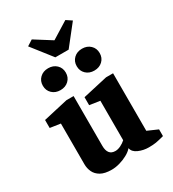

<svg xmlns="http://www.w3.org/2000/svg" viewBox="-222 -1057 1072 1188"><g transform="rotate(-30 314.0 -463.0)"><path d="M222 10Q172 10 143.5 -6.5Q115 -23 103 -49Q91 -75 91 -104V-395L17 -406V-463L193 -503H244V-147Q244 -114 257.5 -96.5Q271 -79 299 -79Q317 -79 337.5 -89Q358 -99 373 -113V-395L299 -406V-463L476 -503H526V-92L599 -60V-12Q562 -2 541 1.5Q520 5 489 5Q451 5 416.5 -10Q382 -25 377 -54Q362 -36 335.5 -21.5Q309 -7 279 1.5Q249 10 222 10ZM435 -575Q399 -575 376 -597Q353 -619 353 -653Q353 -687 376 -709Q399 -731 435 -731Q471 -731 494 -709Q517 -687 517 -653Q517 -619 494 -597Q471 -575 435 -575ZM193 -575Q157 -575 134 -597Q111 -619 111 -653Q111 -687 134 -709Q157 -731 193 -731Q229 -731 252 -709Q275 -687 275 -653Q275 -619 252 -597Q229 -575 193 -575ZM266 -767 154 -910 195 -936 314 -861 435 -936 474 -910 361 -767Z"/></g></svg>

Font: Manuale ExtraBold
Style: Regular
Weight: 800
Version: Version 1.002